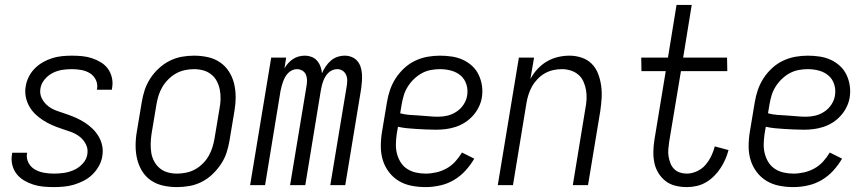

<svg xmlns="http://www.w3.org/2000/svg" viewBox="-20 -755 3540 783"><path d="M200 8Q178 8 156.5 6Q135 4 115 -2.5Q95 -9 77.5 -19.5Q60 -30 47.5 -46Q35 -62 30 -83Q25 -104 29 -126L30 -132H91L90 -129Q87 -108 96.5 -90.5Q106 -73 123 -63.5Q140 -54 159.5 -50.5Q179 -47 200 -47Q221 -47 241.5 -50Q262 -53 282 -62Q302 -71 317.5 -88Q333 -105 336 -125Q340 -147 330.5 -166Q321 -185 305 -197.5Q289 -210 269.5 -217Q250 -224 230 -230.5Q210 -237 191 -245.5Q172 -254 155 -265Q138 -276 123.5 -290Q109 -304 99 -322Q89 -340 85 -361Q81 -382 85 -404Q88 -423 97.5 -442Q107 -461 122 -476Q137 -491 155.5 -501.5Q174 -512 193.5 -518Q213 -524 233 -526Q253 -528 273 -528Q294 -528 315 -526Q336 -524 355.5 -517.5Q375 -511 392 -500.5Q409 -490 420.5 -474Q432 -458 436.5 -437.5Q441 -417 437 -395L436 -389H375L376 -393Q379 -413 370.5 -430Q362 -447 346.5 -456.5Q331 -466 312 -469.5Q293 -473 273 -473Q253 -473 233.5 -470Q214 -467 195 -457.5Q176 -448 162 -431Q148 -414 145 -395Q141 -373 150.5 -354Q160 -335 176 -322.5Q192 -310 212 -303Q232 -296 251.5 -289.5Q271 -283 290 -274.5Q309 -266 326 -255Q343 -244 357.5 -230Q372 -216 382.5 -198Q393 -180 397 -159.5Q401 -139 397 -117Q394 -97 383 -77.5Q372 -58 356.5 -43Q341 -28 321.5 -18Q302 -8 282 -2Q262 4 241 6Q220 8 200 8Z M702 8Q673 8 645.5 2Q618 -4 596 -19Q574 -34 560 -56.5Q546 -79 539.5 -105.5Q533 -132 533 -160.5Q533 -189 538 -218L558 -338Q562 -363 570 -387.5Q578 -412 592.5 -434.5Q607 -457 627.5 -476Q648 -495 672 -507Q696 -519 721 -523.5Q746 -528 771 -528Q800 -528 827.5 -522Q855 -516 877 -501Q899 -486 913.5 -463.5Q928 -441 934.5 -414.5Q941 -388 941 -359.5Q941 -331 936 -302L916 -182Q912 -157 904 -132.5Q896 -108 881 -85.5Q866 -63 846 -44Q826 -25 802 -13Q778 -1 752.5 3.5Q727 8 702 8ZM702 -47Q720 -47 739.5 -51Q759 -55 776 -64.5Q793 -74 807.5 -88.5Q822 -103 831.5 -120Q841 -137 846.5 -155Q852 -173 855 -191L875 -311Q879 -331 879.5 -350.5Q880 -370 876.5 -388.5Q873 -407 864.5 -423.5Q856 -440 841.5 -451.5Q827 -463 809 -468Q791 -473 771 -473Q753 -473 734 -469Q715 -465 698 -455.5Q681 -446 666.5 -431.5Q652 -417 642 -400Q632 -383 626.5 -365Q621 -347 618 -329L598 -209Q595 -189 594.5 -169.5Q594 -150 597 -131.5Q600 -113 609 -96.5Q618 -80 632 -68.5Q646 -57 664 -52Q682 -47 702 -47Z M1000 0 1086 -520H1147L1140 -476Q1146 -487 1155 -497Q1164 -507 1174.5 -514Q1185 -521 1197.5 -524.5Q1210 -528 1222 -528Q1237 -528 1250.5 -523Q1264 -518 1273 -507.5Q1282 -497 1287 -483.5Q1292 -470 1293 -456Q1299 -470 1308 -483.5Q1317 -497 1329 -507.5Q1341 -518 1356 -523Q1371 -528 1386 -528Q1401 -528 1414.5 -522.5Q1428 -517 1437 -506.5Q1446 -496 1450.5 -482.5Q1455 -469 1456 -454Q1457 -439 1456 -424Q1455 -409 1453 -394L1388 0H1327L1394 -404Q1396 -416 1396 -428Q1396 -440 1391 -450.5Q1386 -461 1376.5 -467Q1367 -473 1355 -473Q1345 -473 1335.5 -469Q1326 -465 1318.5 -457.5Q1311 -450 1306 -441Q1301 -432 1297.5 -422.5Q1294 -413 1292 -403.5Q1290 -394 1288 -384L1225 0H1163L1230 -404Q1232 -416 1232 -428Q1232 -440 1227.5 -450.5Q1223 -461 1213 -467Q1203 -473 1191 -473Q1181 -473 1172 -469Q1163 -465 1155.5 -457.5Q1148 -450 1143 -441Q1138 -432 1134.5 -422.5Q1131 -413 1128.5 -403.5Q1126 -394 1124 -384L1061 0Z M1716 8Q1686 8 1658 2.5Q1630 -3 1606.5 -17Q1583 -31 1566 -53.5Q1549 -76 1541 -102.5Q1533 -129 1533 -158.5Q1533 -188 1538 -218L1558 -338Q1562 -363 1570.5 -388Q1579 -413 1593.5 -435.5Q1608 -458 1628.5 -477Q1649 -496 1673.5 -507.5Q1698 -519 1723.5 -523.5Q1749 -528 1774 -528Q1798 -528 1822 -524.5Q1846 -521 1867 -511.5Q1888 -502 1905 -486.5Q1922 -471 1932 -450Q1942 -429 1945.5 -405.5Q1949 -382 1945 -357Q1942 -338 1932.5 -318.5Q1923 -299 1908.5 -283Q1894 -267 1876 -255.5Q1858 -244 1838 -237.5Q1818 -231 1798 -228.5Q1778 -226 1758 -226Q1738 -226 1718.5 -227Q1699 -228 1679.5 -229Q1660 -230 1640.5 -232Q1621 -234 1603 -238L1598 -209Q1595 -188 1594.5 -167.5Q1594 -147 1599 -128Q1604 -109 1614 -93Q1624 -77 1640 -66.5Q1656 -56 1675.5 -51.5Q1695 -47 1716 -47Q1737 -47 1759 -52Q1781 -57 1801 -68Q1821 -79 1836.5 -96Q1852 -113 1864 -133L1914 -108Q1899 -82 1878 -59Q1857 -36 1830.5 -20.5Q1804 -5 1774 1.5Q1744 8 1716 8ZM1767 -279Q1786 -279 1805 -283.5Q1824 -288 1841.5 -299.5Q1859 -311 1870.5 -328.5Q1882 -346 1885 -365Q1889 -389 1882 -411Q1875 -433 1858.5 -447Q1842 -461 1820 -467Q1798 -473 1774 -473Q1756 -473 1737 -469.5Q1718 -466 1700.5 -456.5Q1683 -447 1668 -432.5Q1653 -418 1642.5 -401Q1632 -384 1626.5 -365.5Q1621 -347 1618 -329L1612 -293Q1630 -288 1649.5 -286.5Q1669 -285 1689 -284Q1709 -283 1728 -281Q1747 -279 1767 -279Z M2010 0 2096 -520H2158L2143 -433Q2155 -455 2172 -473.5Q2189 -492 2210.5 -504.5Q2232 -517 2255.5 -522.5Q2279 -528 2302 -528Q2328 -528 2352 -520Q2376 -512 2393 -495Q2410 -478 2419 -454.5Q2428 -431 2431.5 -406Q2435 -381 2433.5 -355Q2432 -329 2428 -302L2378 0H2316L2367 -311Q2371 -331 2372 -350Q2373 -369 2370 -387Q2367 -405 2359.5 -422Q2352 -439 2338.5 -450.5Q2325 -462 2307.5 -467.5Q2290 -473 2271 -473Q2253 -473 2235.5 -469Q2218 -465 2202 -456Q2186 -447 2172.5 -433Q2159 -419 2150 -403Q2141 -387 2135.5 -370Q2130 -353 2127 -335L2072 0Z M2781 8Q2757 8 2734.5 2.5Q2712 -3 2694.5 -16.5Q2677 -30 2665 -49.5Q2653 -69 2648.5 -91.5Q2644 -114 2644.5 -138Q2645 -162 2649 -186L2695 -465H2596L2595 -520H2704L2739 -735H2801L2766 -520H2945L2946 -465H2757L2709 -177Q2707 -162 2705.5 -146.5Q2704 -131 2706.5 -117Q2709 -103 2714 -89.5Q2719 -76 2729 -66Q2739 -56 2752.5 -51.5Q2766 -47 2781 -47Q2801 -47 2822 -56.5Q2843 -66 2857 -82.5Q2871 -99 2880.5 -118.5Q2890 -138 2895 -158L2951 -143Q2946 -124 2938 -105.5Q2930 -87 2918.5 -69.5Q2907 -52 2892 -37Q2877 -22 2859 -11.5Q2841 -1 2821 3.5Q2801 8 2781 8Z M3216 8Q3186 8 3158 2.5Q3130 -3 3106.5 -17Q3083 -31 3066 -53.5Q3049 -76 3041 -102.5Q3033 -129 3033 -158.5Q3033 -188 3038 -218L3058 -338Q3062 -363 3070.5 -388Q3079 -413 3093.5 -435.5Q3108 -458 3128.5 -477Q3149 -496 3173.5 -507.5Q3198 -519 3223.5 -523.5Q3249 -528 3274 -528Q3298 -528 3322 -524.5Q3346 -521 3367 -511.5Q3388 -502 3405 -486.5Q3422 -471 3432 -450Q3442 -429 3445.5 -405.5Q3449 -382 3445 -357Q3442 -338 3432.5 -318.5Q3423 -299 3408.5 -283Q3394 -267 3376 -255.5Q3358 -244 3338 -237.5Q3318 -231 3298 -228.5Q3278 -226 3258 -226Q3238 -226 3218.5 -227Q3199 -228 3179.5 -229Q3160 -230 3140.5 -232Q3121 -234 3103 -238L3098 -209Q3095 -188 3094.5 -167.5Q3094 -147 3099 -128Q3104 -109 3114 -93Q3124 -77 3140 -66.5Q3156 -56 3175.5 -51.5Q3195 -47 3216 -47Q3237 -47 3259 -52Q3281 -57 3301 -68Q3321 -79 3336.5 -96Q3352 -113 3364 -133L3414 -108Q3399 -82 3378 -59Q3357 -36 3330.5 -20.5Q3304 -5 3274 1.5Q3244 8 3216 8ZM3267 -279Q3286 -279 3305 -283.5Q3324 -288 3341.5 -299.5Q3359 -311 3370.5 -328.5Q3382 -346 3385 -365Q3389 -389 3382 -411Q3375 -433 3358.5 -447Q3342 -461 3320 -467Q3298 -473 3274 -473Q3256 -473 3237 -469.5Q3218 -466 3200.5 -456.5Q3183 -447 3168 -432.5Q3153 -418 3142.5 -401Q3132 -384 3126.5 -365.5Q3121 -347 3118 -329L3112 -293Q3130 -288 3149.5 -286.5Q3169 -285 3189 -284Q3209 -283 3228 -281Q3247 -279 3267 -279Z"/></svg>

Font: Iosevka Curly Light
Style: Italic
Weight: 300
Italic angle: -9°
Monospace: yes
Designer: Belleve Invis
Foundry: Belleve Invis
Version: Version 22.1.2; ttfautohint (v1.8.4)